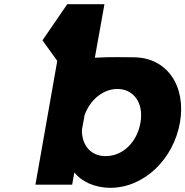

<svg xmlns="http://www.w3.org/2000/svg" viewBox="-20 -880 883 915"><path d="M649.4 -295.3C633 -202.4 566 -136 482.9 -136C413.7 -136 370 -186 370.3 -260.1L383 -331C409.5 -405.9 473.1 -456 539.3 -456C616.6 -456 666.1 -389.6 649.4 -295.3ZM323.9 0 334.2 -57.9C368.1 -15.9 429.9 15 505.8 15C668.7 15 807.2 -123.6 837.5 -295.4C867.8 -467.3 778.4 -607 615.5 -607C582.8 -607 507.6 -609.5 432 -605L477.8 -860H300.5L182.4 -687.8L252.9 -590L148.9 0Z"/></svg>

Font: Hussar Wysoki
Style: Obl
Weight: 700
Foundry: Cannot Into Space Fonts
Version: Version 0.92